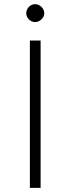

<svg xmlns="http://www.w3.org/2000/svg" viewBox="-20 -902 339 922"><path d="M175 0H123.5V-707.5H175ZM192.5 -838.5Q192.5 -830 188.8 -822.2Q185 -814.5 179 -808.8Q173 -803 165 -799.5Q157 -796 148.5 -796Q140 -796 132.2 -799.5Q124.5 -803 118.8 -808.8Q113 -814.5 109.5 -822.2Q106 -830 106 -838.5Q106 -847.5 109.5 -855.2Q113 -863 118.8 -869Q124.5 -875 132.2 -878.5Q140 -882 148.5 -882Q157 -882 165 -878.5Q173 -875 179 -869Q185 -863 188.8 -855.2Q192.5 -847.5 192.5 -838.5Z"/></svg>

Font: Lato TR Light
Style: Regular
Weight: 300
Designer: Lukasz Dziedzic
Foundry: Lukasz Dziedzic
Version: Version 1.104 2013